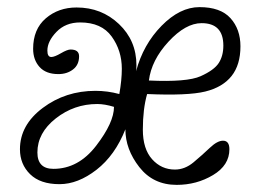

<svg xmlns="http://www.w3.org/2000/svg" viewBox="-20 -505 731 539"><path d="M393 -241Q381 -199 381 -141Q381 -87 407 -58Q433 -29 471 -29Q499 -29 523.5 -49.5Q548 -70 569 -90Q590 -110 606 -110Q624 -110 624 -86Q624 -41 578 -13.5Q532 14 476 14Q410 14 371 -36Q332 -86 332 -142Q303 -69 251 -28.5Q199 12 147 12Q93 12 64.5 -16Q36 -44 36 -86Q36 -154 100 -202Q164 -250 248 -250Q282 -250 315 -241Q322 -281 322 -312Q322 -363 293.5 -402.5Q265 -442 205 -442Q164 -442 138.5 -415.5Q113 -389 113 -363Q113 -345 124 -345Q133 -345 151 -355.5Q169 -366 178 -366Q202 -366 202 -347Q202 -323 185 -310Q168 -297 144 -297Q109 -297 91 -317Q73 -337 73 -368Q73 -423 108.5 -453.5Q144 -484 195 -484Q265 -484 314 -437.5Q363 -391 363 -322Q363 -310 362 -305Q382 -380 433.5 -432.5Q485 -485 540 -485Q599 -485 627 -454Q655 -423 655 -375Q655 -323 630 -291.5Q605 -260 556 -248Q507 -236 393 -241ZM300 -205Q274 -213 253 -213Q188 -213 136.5 -172.5Q85 -132 85 -77Q85 -31 130 -31Q200 -31 250 -96Q300 -161 300 -205ZM398 -279Q505 -274 543 -291Q581 -308 594 -328Q607 -348 607 -377Q607 -440 546 -440Q501 -440 453 -388Q405 -336 398 -279Z"/></svg>

Font: Bonbon
Style: Regular
Weight: 400
Designer: Ksenia Erulevich
Foundry: Cyreal (www.cyreal.org)
Version: Version 1.001